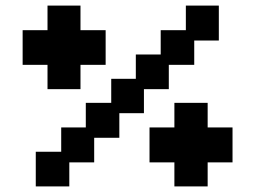

<svg xmlns="http://www.w3.org/2000/svg" viewBox="-20 -656 913 687"><path d="M108 11V-113H199V-200H287V-288H378V-374H466V-461H555V-548H645V-636H763V-511H675V-424H584V-337H495V-251H407V-163H317V-75H228V11ZM150 -337V-424H61V-548H150V-636H268V-548H358V-424H268V-337ZM604 11V-75H515V-200H604V-288H723V-200H812V-75H723V11Z"/></svg>

Font: Pixelify Sans SemiBold
Style: Regular
Weight: 600
Designer: Stefie Justprince
Foundry: Typecalism Foundryline
Version: Version 1.000